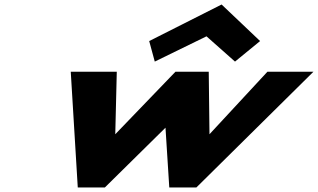

<svg xmlns="http://www.w3.org/2000/svg" viewBox="-20 -831 1409 851"><path d="M641.3 -649 666 -558 895.2 -670 1021.6 -558 1132.8 -649 962.2 -811ZM444.7 0 713.5 -265 730.3 0H850.3L1369.2 -513H1165.2L908.5 -236L905.2 -513H757.6L490.9 -236L497.6 -513H293.6L324.7 0Z"/></svg>

Font: Hussar
Style: BdSuprExtOblFive
Weight: 700
Foundry: Cannot Into Space Fonts
Version: Version 2.00